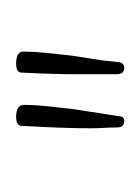

<svg xmlns="http://www.w3.org/2000/svg" viewBox="12 -595 174 238"><g transform="rotate(-90 99.0 -476.0)"><path d="M68 -409Q60 -409 60 -418Q60 -426 59.5 -434Q59 -442 59 -450Q59 -485 62 -536Q62 -543 73 -543Q88 -543 88 -533Q88 -521 86.5 -506Q85 -491 83 -474L77 -435L74 -416Q74 -409 68 -409ZM134 -409Q126 -409 126 -418V-469Q126 -483 126.5 -500Q127 -517 128 -536Q128 -543 139 -543Q155 -543 154 -533Q154 -521 152.5 -506Q151 -491 149 -474L143 -435L141 -416Q140 -409 134 -409Z"/></g></svg>

Font: Puppies Play
Style: Regular
Weight: 400
Designer: Robert E. Leuschke
Foundry: Robert E. Leuschke
Version: Version 1.010; ttfautohint (v1.8.3)